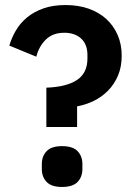

<svg xmlns="http://www.w3.org/2000/svg" viewBox="-20 -730 533 762"><path d="M164 -226V-382Q244 -385 285.5 -412.5Q327 -440 327 -498V-512Q327 -554 302 -577Q277 -600 235 -600Q190 -600 162.5 -573.5Q135 -547 124 -505L17 -549Q26 -580 43 -609Q60 -638 87 -660.5Q114 -683 152 -696.5Q190 -710 240 -710Q291 -710 332 -695.5Q373 -681 402 -654.5Q431 -628 447 -591Q463 -554 463 -509Q463 -465 448.5 -430.5Q434 -396 409 -370.5Q384 -345 352 -329.5Q320 -314 286 -308V-226ZM226 12Q184 12 165 -8Q146 -28 146 -59V-79Q146 -110 165 -130Q184 -150 226 -150Q269 -150 288 -130Q307 -110 307 -79V-59Q307 -28 288 -8Q269 12 226 12Z"/></svg>

Font: IBM Plex Sans KR SmBld
Style: Regular
Weight: 600
Designer: Mike Abbink; Paul van der Laan; Pieter van Rosmalen; Wujin Sim; Chorong Kim; Dohee Lee;
Foundry: Sandoll Inc.
Version: Version 1.002